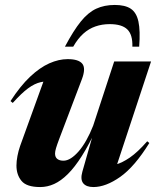

<svg xmlns="http://www.w3.org/2000/svg" viewBox="-20 -743 634 776"><path d="M313 -49.5 365 -232 370.5 -224Q339.5 -158 310.8 -112.5Q282 -67 254.2 -39.5Q226.5 -12 199 0.5Q171.5 13 142.5 13Q87.5 13 67 -11.8Q46.5 -36.5 46.5 -74Q46.5 -91.5 50.5 -112.5Q54.5 -133.5 61.5 -153.5L169.5 -452L198 -413.5Q169.5 -416.5 144.8 -411Q120 -405.5 93.5 -386Q67 -366.5 31.5 -327L22.5 -334.5Q62 -395.5 101.5 -432.8Q141 -470 179.2 -487Q217.5 -504 253.5 -504Q298 -504 312.8 -485.2Q327.5 -466.5 311 -423L219 -180.5Q210.5 -158 206.5 -144.5Q202.5 -131 202.5 -122.5Q202.5 -107.5 211.8 -100.5Q221 -93.5 236.5 -93.5Q251 -93.5 266.8 -103.5Q282.5 -113.5 298.5 -132Q314.5 -150.5 329.2 -176.8Q344 -203 356.5 -235L441.5 -494.5H590.5L441 -42L400.5 -72Q422 -71.5 447.5 -78Q473 -84.5 504.8 -106.2Q536.5 -128 575 -172L583.5 -165Q524 -69 465.8 -28Q407.5 13 357.5 13Q328.5 13 316.2 -2.5Q304 -18 313 -49.5ZM423.5 -645.5Q392.5 -645.5 365.8 -636.2Q339 -627 316.8 -607Q294.5 -587 276 -554.5H242.5Q277 -619.5 306.5 -656Q336 -692.5 368.8 -707.8Q401.5 -723 444 -723Q485.5 -723 508.5 -707.8Q531.5 -692.5 539.5 -655.8Q547.5 -619 542.5 -554.5H515Q516.5 -603 494.5 -624.2Q472.5 -645.5 423.5 -645.5Z"/></svg>

Font: Newsreader 60pt
Style: Bold Italic
Weight: 700
Italic angle: -17°
Designer: Hugues Gentile
Foundry: Production Type
Version: Version 1.003